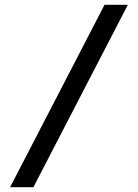

<svg xmlns="http://www.w3.org/2000/svg" viewBox="-20 -710 574 799"><path d="M512 -690 119 69H22L415 -690Z"/></svg>

Font: Exo 2 Semi Bold
Style: Regular
Weight: 600
Designer: Natanael Gama
Version: Version 1.001;PS 001.001;hotconv 1.0.88;makeotf.lib2.5.64775